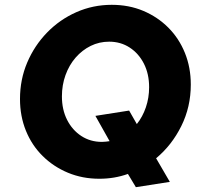

<svg xmlns="http://www.w3.org/2000/svg" viewBox="-20 -731 837 797"><path d="M544 46 511 -9Q483 1 453.5 6Q424 11 392 11Q322 11 262 -14Q202 -39 157 -83.5Q112 -128 87.5 -188.5Q63 -249 63 -320Q63 -401 93 -471.5Q123 -542 175.5 -596Q228 -650 297 -680.5Q366 -711 444 -711Q515 -711 574.5 -686Q634 -661 678.5 -616.5Q723 -572 747.5 -511.5Q772 -451 772 -380Q772 -287 732.5 -207.5Q693 -128 628 -74L685 24ZM403 -142Q411 -142 419.5 -143Q428 -144 435 -145L376 -250L516 -272L548 -216Q572 -246 585.5 -285.5Q599 -325 599 -369Q599 -424 577.5 -466.5Q556 -509 518.5 -533.5Q481 -558 433 -558Q392 -558 356.5 -540.5Q321 -523 294 -492Q267 -461 252 -419.5Q237 -378 237 -331Q237 -276 258.5 -233.5Q280 -191 317.5 -166.5Q355 -142 403 -142Z"/></svg>

Font: Red Hat Text
Style: Italic
Weight: 300
Italic angle: -12°
Designer: Pentagram, MCKL
Foundry: Pentagram, MCKL
Version: Version 1.023